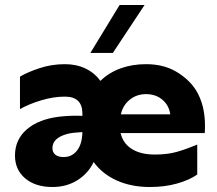

<svg xmlns="http://www.w3.org/2000/svg" viewBox="-20 -739 871 769"><path d="M240 -352Q194 -352 144.5 -337Q95 -322 60 -302V-432Q90 -450 138.5 -466Q187 -482 240 -482Q286 -482 322.5 -464.5Q359 -447 382 -415Q416 -448 462.5 -465Q509 -482 565 -482Q636 -482 687.5 -451Q739 -420 766 -376Q801 -318 801 -236Q801 -215 800 -206H463Q473 -164 508.5 -142Q544 -120 600 -120Q649 -120 685.5 -130Q722 -140 770 -160V-40Q739 -18 689.5 -4Q640 10 580 10Q506 10 448 -16Q390 -42 355 -90Q334 -45 290.5 -17.5Q247 10 190 10Q122 10 81 -24.5Q40 -59 40 -116Q40 -180 87.5 -221Q135 -262 220 -272Q266 -277 310 -275V-284Q310 -352 240 -352ZM235 -110Q268 -110 288.5 -136Q309 -162 310 -210Q271 -208 251 -203Q190 -187 190 -146Q190 -129 201.5 -119.5Q213 -110 235 -110ZM662 -281Q657 -317 630.5 -339.5Q604 -362 565 -362Q527 -362 499.5 -339.5Q472 -317 464 -281ZM459 -719H559L432 -527H342Z"/></svg>

Font: Madhuban Bold
Style: Regular
Weight: 700
Designer: jaikishan Patel
Foundry: MagicType
Version: Version 1.000